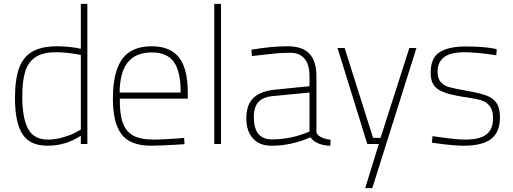

<svg xmlns="http://www.w3.org/2000/svg" viewBox="-20 -750 2672 1000"><path d="M58 -240Q58 -337 79.5 -395.5Q101 -454 149 -481.5Q197 -509 278 -509Q308 -509 342 -505.5Q376 -502 401 -496V-730H435V0H401V-43Q322 9 228 9Q136 9 97 -51.5Q58 -112 58 -240ZM377 -62 401 -75V-464Q328 -478 272 -478Q205 -478 166.5 -453.5Q128 -429 112 -379.5Q96 -330 96 -248Q96 -136 126 -79.5Q156 -23 230 -23Q269 -23 312.5 -36Q356 -49 377 -62Z M568 -236Q568 -376 616.5 -442.5Q665 -509 770 -509Q866 -509 912 -451Q958 -393 958 -269V-236H604Q603 -157 619 -111.5Q635 -66 673 -44.5Q711 -23 780 -23Q806 -23 841.5 -25Q877 -27 909 -29L939 -32L941 1Q819 9 769 9Q658 9 613 -50.5Q568 -110 568 -236ZM921 -268Q921 -379 885 -428Q849 -477 771 -477Q688 -477 646 -426Q604 -375 603 -268Z M1096 -730H1131V0H1096Z M1263 -134Q1263 -201 1296.5 -236.5Q1330 -272 1402 -282L1592 -301V-352Q1592 -414 1566 -444.5Q1540 -475 1495 -475Q1451 -475 1417.5 -472Q1384 -469 1292 -458L1289 -491Q1393 -509 1478 -509Q1555 -509 1591.5 -470.5Q1628 -432 1628 -352V-64Q1629 -49 1649 -37.5Q1669 -26 1702 -22L1700 9Q1667 9 1638.5 -3Q1610 -15 1597 -35Q1497 9 1395 9Q1332 9 1297.5 -29Q1263 -67 1263 -134ZM1564 -54 1592 -65V-268L1406 -250Q1351 -246 1326.5 -219.5Q1302 -193 1302 -140Q1302 -24 1396 -24Q1483 -24 1564 -54Z M1953 0H1893L1738 -500H1775L1923 -32H1962L2112 -500H2149L1919 230H1882Z M2258 -3 2229 -7 2233 -41Q2351 -23 2403 -23Q2478 -23 2513 -49.5Q2548 -76 2548 -134Q2548 -175 2531.5 -196.5Q2515 -218 2489.5 -226.5Q2464 -235 2417 -242Q2399 -244 2390 -246Q2322 -257 2287 -271.5Q2252 -286 2237.5 -309Q2223 -332 2223 -371Q2223 -449 2270 -478.5Q2317 -508 2406 -508Q2485 -508 2542 -499L2567 -494L2565 -462Q2517 -470 2472.5 -474Q2428 -478 2402 -478Q2326 -478 2292.5 -452Q2259 -426 2259 -377Q2259 -340 2276.5 -321.5Q2294 -303 2320 -296Q2346 -289 2411 -277Q2480 -265 2514.5 -252Q2549 -239 2566.5 -213Q2584 -187 2584 -139Q2584 -61 2537.5 -26Q2491 9 2396 9Q2345 9 2258 -3Z"/></svg>

Font: Cairo ExtraLight
Style: Regular
Weight: 250
Designer: Mohamed Gaber, the designers of Titillium
Foundry: Kief Type Foundry
Version: Version 2.009; ttfautohint (v1.5.33-1714) -l 8 -r 50 -G 200 